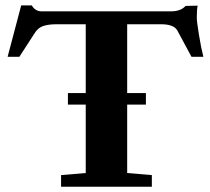

<svg xmlns="http://www.w3.org/2000/svg" viewBox="-20 -706 795 726"><path d="M210.9 0V-43.9L304.2 -51.8V-310.5H236.8V-354H304.2V-614.3H194.8Q162.6 -614.3 142.8 -607.4Q123 -600.6 110.4 -579.6L53.2 -491.2H8.8L60.1 -685.5H100.1Q113.3 -663.1 137.7 -663.1H626.5Q663.6 -663.1 681.6 -683.6L727.5 -684.6Q724.1 -671.9 724.1 -638.2Q724.1 -625 732.2 -575Q740.2 -524.9 749 -491.2H704.1L649.9 -591.8Q636.2 -614.3 588.9 -614.3H460.9V-354H531.7V-310.5H460.9V-51.8L554.2 -43.9V0Z"/></svg>

Font: Elstob 6pt
Style: Bold
Weight: 700
Designer: Peter S. Baker
Version: Version 1.015